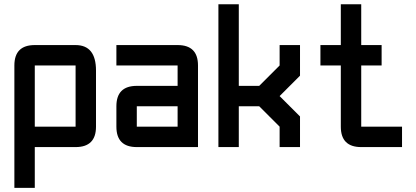

<svg xmlns="http://www.w3.org/2000/svg" viewBox="-20 -704 1993 919"><path d="M48.8 -390.6Q48.8 -488.3 146.5 -488.3H341.8Q439.5 -488.3 439.5 -366.2V-97.7Q439.5 0 341.8 0H146.5V195.3H48.8ZM341.8 -390.6H146.5V-97.7H341.8Z M927.7 0H634.8Q537.1 0 537.1 -97.7V-195.3Q537.1 -293 634.8 -293H830.1V-390.6H537.1V-488.3H830.1Q927.7 -488.3 927.7 -390.6ZM634.8 -97.7H830.1V-195.3H634.8Z M1025.4 -683.6H1123V-293H1220.7L1318.4 -390.6V-488.3H1416V-341.8L1318.4 -244.1L1416 -146.5V0H1318.4V-97.7L1220.7 -195.3H1123V0H1025.4Z M1709 0Q1611.3 0 1611.3 -97.7V-390.6H1513.7V-488.3H1611.3V-683.6H1709V-488.3H1806.6V-390.6H1709V-97.7H1904.3V0Z"/></svg>

Font: BabelStone Runic Berhtwald
Style: Regular
Weight: 400
Designer: Andrew West
Foundry: BabelStone
Version: Version 7.004;November 9, 2023